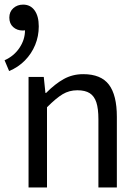

<svg xmlns="http://www.w3.org/2000/svg" viewBox="-43 -824 609 844"><path d="M149.4 -485.8 156.7 -415.5H159.7Q198.7 -455.1 237.3 -476.6Q275.9 -498 322.8 -498Q400.9 -498 435.8 -451.9Q470.7 -405.8 470.7 -310.5V0H389.6V-299.3Q389.6 -346.2 380.6 -373.8Q371.6 -401.4 351.6 -414.3Q331.5 -427.2 296.9 -427.2Q261.2 -427.2 232.4 -409.9Q203.6 -392.6 163.6 -352.5V0H82.5V-485.8ZM66.9 -690.9Q63.5 -689.9 56.6 -689.9Q31.7 -689.9 14.9 -705.1Q-2 -720.2 -2 -746.6Q-2 -772.5 15.6 -788.1Q33.2 -803.7 58.6 -803.7Q90.8 -803.7 109.1 -778.3Q127.4 -752.9 127.4 -708Q127.4 -665 111.6 -626.5Q95.7 -587.9 66.4 -558.1Q37.1 -528.3 -2.9 -511.7L-22.9 -559.1Q18.6 -577.6 42.7 -613.8Q66.9 -649.9 66.9 -690.9Z"/></svg>

Font: Varta
Style: Regular
Weight: 400
Designer: Joana Correia, Viktoriya Grabowska, Eben Sorkin
Foundry: Sorkin Type
Version: Version 1.002; ttfautohint (v1.3) -l 8 -r 24 -G 200 -x 12 -H